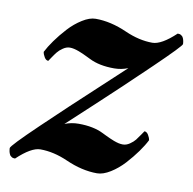

<svg xmlns="http://www.w3.org/2000/svg" viewBox="-74 -498 562 559"><g transform="rotate(10 207.0 -218.0)"><path d="M166 -439.5Q210.4 -439.5 258.8 -418Q300.8 -399.4 339.8 -399.4Q366.7 -399.4 408.2 -438.5Q411.1 -438.5 413.8 -438Q416.5 -437.5 418.5 -436Q420.4 -434.6 421.9 -433.3Q423.3 -432.1 424.3 -429.9Q425.3 -427.7 426 -426.3Q426.8 -424.8 427.2 -422.1Q427.7 -419.4 428 -418.2Q428.2 -417 428.5 -414.3Q428.7 -411.6 428.7 -411.1Q428.7 -405.3 354.7 -334Q280.8 -262.7 205.1 -192.6Q129.4 -122.6 128.9 -122.1Q148.4 -129.9 169.9 -129.9Q213.9 -129.9 243.2 -115.2Q244.6 -114.3 253.7 -110.1Q262.7 -106 267.3 -103.8Q272 -101.6 279.8 -98.6Q287.6 -95.7 294.2 -94.2Q300.8 -92.8 306.6 -92.8Q316.9 -92.8 326.9 -99.6Q336.9 -106.4 342.5 -113.5Q348.1 -120.6 355 -130.9Q361.8 -141.1 362.3 -141.6Q369.1 -141.6 374 -133.5Q378.9 -125.5 379.9 -118.2Q372.1 -102.5 358.2 -83Q344.2 -63.5 326.2 -43.7Q308.1 -23.9 286.6 -10.5Q265.1 2.9 247.1 2.9Q202.6 2.9 154.3 -18.6Q112.3 -37.1 73.2 -37.1Q46.4 -37.1 4.9 2Q2 2 -0.7 1.5Q-3.4 1 -5.4 -0.5Q-7.3 -2 -8.8 -3.2Q-10.3 -4.4 -11.2 -6.6Q-12.2 -8.8 -12.9 -10.3Q-13.7 -11.7 -14.2 -14.4Q-14.6 -17.1 -14.9 -18.3Q-15.1 -19.5 -15.4 -22.2Q-15.6 -24.9 -15.6 -25.4Q-15.6 -32.2 58.8 -103.5Q133.3 -174.8 208.5 -244.1Q283.7 -313.5 284.2 -314.5Q264.6 -306.6 243.2 -306.6Q199.2 -306.6 169.9 -321.3Q168.5 -322.3 159.4 -326.4Q150.4 -330.6 145.8 -332.8Q141.1 -335 133.3 -337.9Q125.5 -340.8 118.9 -342.3Q112.3 -343.8 106.4 -343.8Q96.2 -343.8 86.2 -336.9Q76.2 -330.1 70.6 -323Q64.9 -315.9 58.1 -305.7Q51.3 -295.4 50.8 -294.9Q43.9 -294.9 39.1 -303Q34.2 -311 33.2 -318.4Q41 -334 54.9 -353.5Q68.8 -373 86.9 -392.8Q105 -412.6 126.5 -426Q147.9 -439.5 166 -439.5Z"/></g></svg>

Font: Amiri
Style: Bold Slanted
Weight: 700
Italic angle: 9°
Designer: Khaled Hosny
Version: Version 000.107